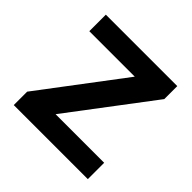

<svg xmlns="http://www.w3.org/2000/svg" viewBox="-141 -657 786 786"><g transform="rotate(45 251.5 -264.0)"><path d="M187.5 -94.7H468.8V0H40V-77.6L308.1 -432.6H44.9V-528.3H458.5V-453.1Z"/></g></svg>

Font: Vazir Medium FD-UI
Style: Medium-FD-UI
Weight: 500
Designer: Saber Rastikerdar
Foundry: Saber Rastikerdar
Version: Version 30.1.0